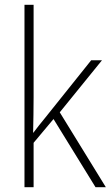

<svg xmlns="http://www.w3.org/2000/svg" viewBox="-20 -780 462 800"><path d="M120 -375V-760H82V0H120V-185L203 -284L378 0H421L229 -312L405 -529H360L168 -289C150 -268 137 -250 119 -227H118C119 -278 120 -324 120 -375Z"/></svg>

Font: Noto Sans Malayalam SemiCondensed ExtraLight
Style: Regular
Weight: 200
Width: 4
Designer: Jelle Bosma - Monotype Design Team
Foundry: Monotype Imaging Inc.
Version: Version 2.104